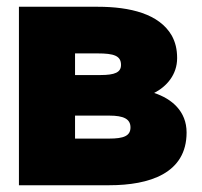

<svg xmlns="http://www.w3.org/2000/svg" viewBox="-20 -548 599 568"><path d="M36 0H303C422 0 532 -35 532 -156C532 -219 488 -256 436 -273C473 -292 504 -327 504 -376C504 -402 499 -423 488 -443C451 -507 365 -528 269 -528H36ZM202 -138V-206H303C346 -206 366 -196 366 -171C366 -146 346 -138 303 -138ZM202 -326V-390H269C317 -390 338 -383 338 -356C338 -334 320 -326 277 -326Z"/></svg>

Font: Asimov Pro
Style: Ult
Weight: 900
Designer: Google
Version: Version 2.000980; 2014